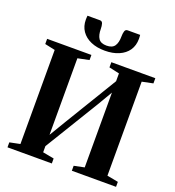

<svg xmlns="http://www.w3.org/2000/svg" viewBox="-168 -1104 1127 1235"><g transform="rotate(20 395.5 -486.0)"><path d="M24 0V-34L95 -48.5V-692.5L25 -707.5V-743H328V-708L250.5 -692V-168L321.5 -286.5L535 -638.5V-692L464.5 -707.5V-743H765.5V-707.5L690.5 -692V-48.5L767 -34V0H464.5V-34L535 -48.5V-560.5L475 -458.5L250.5 -90.5V-48.5L327.5 -34V0ZM303.5 -971.5Q318.5 -971.5 323 -956.2Q327.5 -941 327.5 -921.5Q327.5 -878.5 343.2 -855.5Q359 -832.5 398 -832.5Q437.5 -832.5 453.2 -855.5Q469 -878.5 469 -921.5Q469 -941 473.5 -956.2Q478 -971.5 493 -971.5H578.5Q579 -965 579.5 -958.2Q580 -951.5 580 -944.5Q580 -899 557.8 -866.2Q535.5 -833.5 494.5 -815.8Q453.5 -798 398 -798Q343.5 -798 302.8 -815.8Q262 -833.5 239.2 -866.5Q216.5 -899.5 216.5 -944.5Q216.5 -951.5 217 -958.2Q217.5 -965 218 -971.5Z"/></g></svg>

Font: Merriweather 96pt
Style: Bold
Weight: 700
Version: Version 2.100